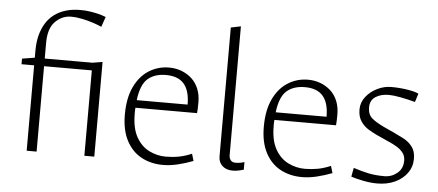

<svg xmlns="http://www.w3.org/2000/svg" viewBox="-49 -806 2111 925"><g transform="rotate(5 1007.0 -343.5)"><path d="M106 0V-413H45V-440L106 -450V-484Q106 -525 114.5 -558Q123 -591 139 -617Q155 -643 179 -661Q203 -679 234.5 -688.5Q266 -698 304 -698Q329 -698 349.5 -695Q370 -692 389.5 -687.5Q409 -683 429 -675L412 -626Q395 -634 370.5 -642Q346 -650 318 -656Q290 -662 263 -662Q220 -662 187 -629Q154 -596 154 -526V-450H385L433 -458V0H385V-413H154V0Z M766 11Q707 11 661 -14Q615 -39 588.5 -89.5Q562 -140 562 -215Q562 -295 588 -349.5Q614 -404 658 -431.5Q702 -459 755 -459Q787 -459 815 -448.5Q843 -438 864.5 -418.5Q886 -399 898 -370Q910 -341 910 -304Q910 -289 909.5 -274.5Q909 -260 908 -252H610Q609 -245 609 -238Q609 -231 609 -223Q609 -153 633 -110.5Q657 -68 695.5 -49Q734 -30 776 -30Q808 -30 838 -35.5Q868 -41 901 -55L911 -21Q875 -7 837.5 2Q800 11 766 11ZM613 -289H859Q859 -356 830.5 -389Q802 -422 743 -422Q688 -422 655 -393Q622 -364 613 -289Z M1103 9Q1072 9 1053 -8Q1034 -25 1034 -54V-677L1082 -687V-64Q1082 -50 1089.5 -40Q1097 -30 1113 -30Q1125 -30 1136 -32Q1147 -34 1156 -37V0Q1146 3 1131.5 6Q1117 9 1103 9Z M1438 11Q1379 11 1333 -14Q1287 -39 1260.5 -89.5Q1234 -140 1234 -215Q1234 -295 1260 -349.5Q1286 -404 1330 -431.5Q1374 -459 1427 -459Q1459 -459 1487 -448.5Q1515 -438 1536.5 -418.5Q1558 -399 1570 -370Q1582 -341 1582 -304Q1582 -289 1581.5 -274.5Q1581 -260 1580 -252H1282Q1281 -245 1281 -238Q1281 -231 1281 -223Q1281 -153 1305 -110.5Q1329 -68 1367.5 -49Q1406 -30 1448 -30Q1480 -30 1510 -35.5Q1540 -41 1573 -55L1583 -21Q1547 -7 1509.5 2Q1472 11 1438 11ZM1285 -289H1531Q1531 -356 1502.5 -389Q1474 -422 1415 -422Q1360 -422 1327 -393Q1294 -364 1285 -289Z M1801 10Q1770 10 1734.5 3Q1699 -4 1675 -12L1683 -55Q1723 -42 1756.5 -35Q1790 -28 1833 -28Q1868 -28 1895 -50Q1922 -72 1922 -111Q1922 -134 1909.5 -149.5Q1897 -165 1878.5 -176Q1860 -187 1841 -195L1779 -223Q1760 -232 1738.5 -245Q1717 -258 1701.5 -280.5Q1686 -303 1686 -338Q1686 -372 1707.5 -399.5Q1729 -427 1762 -443Q1795 -459 1829 -459Q1872 -459 1910.5 -452.5Q1949 -446 1962 -438L1949 -397Q1912 -407 1877.5 -413.5Q1843 -420 1821 -420Q1782 -420 1756.5 -403Q1731 -386 1731 -352Q1731 -318 1751 -300.5Q1771 -283 1811 -264L1859 -242Q1883 -231 1908 -218Q1933 -205 1950.5 -183Q1968 -161 1968 -124Q1968 -85 1946 -54.5Q1924 -24 1886.5 -7Q1849 10 1801 10Z"/></g></svg>

Font: Ancizar Sans Thin
Style: Regular
Weight: 100
Designer: Cesar Puertas, Viviana Monsalve, Julian Moncada, Julian Prieto, Jose Castro, Mariel Hernandez, Felipe Aragon, Sara Alarc
Version: Version 8.100